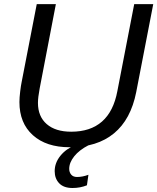

<svg xmlns="http://www.w3.org/2000/svg" viewBox="-20 -708 767 936"><path d="M319.3 9.8Q205.6 9.8 140.1 -49.1Q74.7 -107.9 74.7 -210.4Q74.7 -231.9 78.4 -262Q82 -292 85.9 -310.1L159.2 -688H252.4L173.3 -276.4Q165 -232.4 165 -206.5Q165 -140.1 207.8 -103Q250.5 -65.9 327.1 -65.9Q420.9 -65.9 477.3 -115.5Q533.7 -165 552.2 -264.2L634.3 -688H727.1L644 -258.8Q617.7 -125.5 535.6 -57.9Q453.6 9.8 319.3 9.8ZM333.5 208.5Q290.5 208.5 268.6 185.5Q246.6 162.6 246.6 126.5Q246.6 85.9 274.4 51.5Q302.2 17.1 346.7 0H411.6Q366.2 23.4 341.8 54Q317.4 84.5 317.4 115.2Q317.4 131.8 327.1 143.3Q336.9 154.8 355.5 154.8Q382.3 154.8 411.1 144L403.8 195.3Q371.1 208.5 333.5 208.5Z"/></svg>

Font: Arimo
Style: Italic
Weight: 400
Italic angle: -12°
Designer: Steve Matteson
Foundry: Monotype Imaging Inc.
Version: Version 1.33